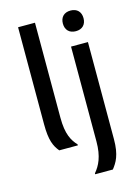

<svg xmlns="http://www.w3.org/2000/svg" viewBox="-126 -750 719 988"><g transform="rotate(-15 233.5 -256.5)"><path d="M350 -570C385 -570 405 -591.7 405 -625C405 -658.3 385 -680 350 -680C315 -680 295 -658.3 295 -625C295 -591.7 315 -570 350 -570ZM207.5 0V-5C180 -35 157.5 -71.7 157.5 -160.8V-666.7H67.5V-149.2C67.5 -64.2 83.3 -30 108.3 0ZM349.2 166.7C372.5 136.7 395 102.5 395 17.5V-500H305V5.8C305 85.8 282.5 129.2 255 161.7V166.7Z"/></g></svg>

Font: Familjen Grotesk
Style: Regular
Weight: 400
Designer: Anders Wikstroem, Jonas Baeckman, Matilda Gysing, Kristian Moeller
Foundry: Familjen STHLM AB
Version: Version 2.000